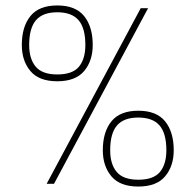

<svg xmlns="http://www.w3.org/2000/svg" viewBox="-20 -674 717 704"><path d="M190 -376Q123 -376 91.5 -413.5Q60 -451 60 -509Q60 -576 91.5 -615Q123 -654 190 -654Q257 -654 288.5 -615Q320 -576 320 -509Q320 -451 288.5 -413.5Q257 -376 190 -376ZM151 0 496 -644H523L178 0ZM190 -401Q246 -401 269.5 -429.5Q293 -458 293 -509Q293 -571 268 -600Q243 -629 190 -629Q137 -629 112 -600Q87 -571 87 -509Q87 -458 111 -429.5Q135 -401 190 -401ZM487 10Q420 10 388.5 -27.5Q357 -65 357 -123Q357 -190 388.5 -229Q420 -268 487 -268Q554 -268 585.5 -229Q617 -190 617 -123Q617 -65 585.5 -27.5Q554 10 487 10ZM487 -15Q543 -15 566.5 -43.5Q590 -72 590 -123Q590 -185 565 -214Q540 -243 487 -243Q434 -243 409 -214Q384 -185 384 -123Q384 -72 408 -43.5Q432 -15 487 -15Z"/></svg>

Font: Kanit Thin
Style: Regular
Weight: 250
Designer: Katatrad Team
Foundry: CadsonDemak
Version: Version 2.000; ttfautohint (v1.8.3)